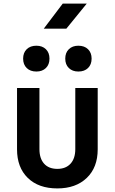

<svg xmlns="http://www.w3.org/2000/svg" viewBox="-20 -1041 640 1071"><path d="M300 10Q195 10 135 -48.5Q75 -107 75 -208V-550H200V-209Q200 -157 226 -128Q252 -99 300 -99Q347 -99 373.5 -128Q400 -157 400 -209V-550H525V-208Q525 -107 464 -48.5Q403 10 300 10ZM417 -642Q384 -642 364 -661.5Q344 -681 344 -714Q344 -747 364 -766.5Q384 -786 417 -786Q451 -786 471 -766.5Q491 -747 491 -714Q491 -681 471 -661.5Q451 -642 417 -642ZM183 -642Q149 -642 129 -661.5Q109 -681 109 -714Q109 -747 129 -766.5Q149 -786 183 -786Q216 -786 236 -766.5Q256 -747 256 -714Q256 -681 236 -661.5Q216 -642 183 -642ZM224 -881 330 -1021H464L350 -881Z"/></svg>

Font: JetBrains Mono NL
Style: Bold
Weight: 700
Monospace: yes
Designer: Philipp Nurullin, Konstantin Bulenkov
Foundry: JetBrains
Version: Version 2.305; ttfautohint (v1.8.4.7-5d5b)